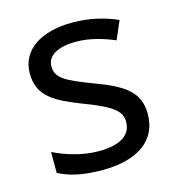

<svg xmlns="http://www.w3.org/2000/svg" viewBox="-88 -623 656 710"><g transform="rotate(-15 239.5 -268.0)"><path d="M434 -148C434 -234 375 -269 273 -307C170 -346 135 -364 135 -409C135 -449 174 -474 246 -474C298 -474 348 -459 393 -440L423 -510C373 -532 317 -546 252 -546C132 -546 51 -495 51 -404C51 -316 113 -284 217 -244C322 -204 349 -180 349 -140C349 -92 311 -61 222 -61C159 -61 94 -83 52 -104V-24C93 -2 145 10 220 10C351 10 434 -44 434 -148Z"/></g></svg>

Font: Noto Sans Gujarati UI
Style: Regular
Weight: 400
Designer: Jelle Bosma - Monotype Design Team, Universal Thirst
Foundry: Monotype Imaging Inc.
Version: Version 2.106